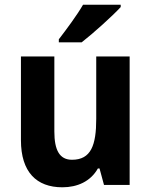

<svg xmlns="http://www.w3.org/2000/svg" viewBox="-20 -786 642 816"><path d="M493 -756V-766H333C307 -721 263 -662 230 -619V-606H327C376 -644 459 -719 493 -756ZM531 -546H389V-281C389 -169 367 -107 286 -107C233 -107 211 -148 211 -227V-546H69V-190C69 -55 135 10 245 10C309 10 365 -15 396 -70H403L422 0H531Z"/></svg>

Font: Noto Sans Kannada SemiCondensed
Style: Bold
Weight: 700
Width: 4
Designer: Jelle Bosma - Monotype Design Team
Foundry: Monotype Imaging Inc.
Version: Version 2.005